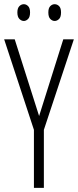

<svg xmlns="http://www.w3.org/2000/svg" viewBox="-20 -903 375 923"><path d="M212.4 -843.3Q212.4 -864.3 221.7 -873.5Q231 -882.8 242.7 -882.8Q254.9 -882.8 264.2 -873.5Q273.4 -864.3 273.4 -843.3Q273.4 -821.3 264.2 -812Q254.4 -802.2 242.7 -802.2Q231.4 -802.2 221.7 -812Q212.4 -821.3 212.4 -843.3ZM63.5 -843.3Q63.5 -863.8 73.2 -873.5Q82.5 -882.8 94.7 -882.8Q106 -882.8 115.2 -873.5Q124.5 -864.3 124.5 -843.3Q124.5 -821.3 115.2 -812Q105.5 -802.2 94.7 -802.2Q83 -802.2 73.2 -812Q63.5 -821.8 63.5 -843.3ZM168 -345.2 284.2 -713.9H335L190.9 -278.8V0H143.1V-278.8L0 -713.9H50.8Z"/></svg>

Font: Germano
Style: Regular
Weight: 300
Width: 3
Foundry: Ascender Corporation
Version: Version 1.10; ttfautohint (v1.5)